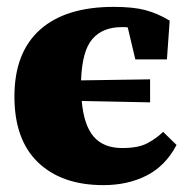

<svg xmlns="http://www.w3.org/2000/svg" viewBox="-20 -523 563 559"><path d="M281 16Q160 16 91 -50Q22 -116 22 -242Q22 -370 96.5 -436.5Q171 -503 311 -503Q368 -503 403.5 -493.5Q439 -484 474 -463L466 -350H374L352 -443Q348 -444 343.5 -444Q339 -444 334 -444Q279 -444 249 -409.5Q219 -375 216 -289L417 -292V-225L218 -229Q224 -159 252.5 -125.5Q281 -92 336 -92Q382 -92 408 -105.5Q434 -119 455 -139L494 -101Q462 -40 407 -12Q352 16 281 16Z"/></svg>

Font: Source Serif 4 Black
Style: Regular
Weight: 900
Designer: Frank Grießhammer
Foundry: Adobe
Version: Version 4.005;hotconv 1.1.0;makeotfexe 2.6.0